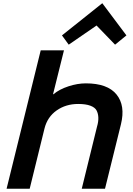

<svg xmlns="http://www.w3.org/2000/svg" viewBox="-20 -1145 810 1165"><path d="M713.9 -391.1 617.2 0H476.1L568.8 -377Q577.6 -406.2 576.7 -431.4Q575.7 -456.5 565.9 -474.9Q556.2 -493.2 528.1 -503.7Q500 -514.2 454.1 -514.2Q379.9 -514.2 323.7 -474.9Q267.6 -435.5 250 -365.2L160.2 0H20L227.1 -839.8H368.2L301.8 -573.2H304.2Q340.8 -603.5 395.5 -621.3Q450.2 -639.2 501 -639.2Q632.3 -639.2 687 -571.8Q741.7 -504.4 713.9 -391.1ZM601.1 -1125 747.1 -930.2 678.2 -874 565.9 -990.2 397 -874 356 -930.2 600.1 -1125Z"/></svg>

Font: Sinkin Sans 600 SemiBold Italic
Style: Regular
Weight: 600
Italic angle: -112°
Designer: Keith Bates
Foundry: K-Type
Version: Sinkin Sans (version 1.0)  by Keith Bates   •   © 2014   www